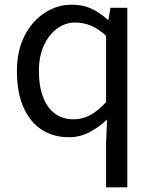

<svg xmlns="http://www.w3.org/2000/svg" viewBox="-20 -577 660 826"><path d="M436.4 229V36.2L440.6 -62.9Q407.5 -31 366.1 -8.8Q324.6 13.4 276.6 13.4Q208.7 13.4 158.3 -19.9Q107.9 -53.1 80.3 -116.8Q52.8 -180.4 52.8 -271Q52.8 -359.1 85.8 -423.2Q118.9 -487.2 172.6 -522Q226.3 -556.8 288.4 -556.8Q336 -556.8 372.1 -540.3Q408.2 -523.8 443.6 -491.7H446.4L455.3 -543.4H527.8V229ZM296.8 -63.7Q335 -63.7 368.9 -82.2Q402.8 -100.8 436.4 -137.9V-422.9Q402.4 -454.1 370 -467.1Q337.5 -480.1 303.5 -480.1Q260.6 -480.1 225.1 -453.7Q189.6 -427.3 168.4 -380.6Q147.3 -333.9 147.3 -271.8Q147.3 -206.8 164.9 -160.1Q182.5 -113.4 216.1 -88.5Q249.7 -63.7 296.8 -63.7Z"/></svg>

Font: Noto Sans TC
Style: Regular
Weight: 100
Designer: Ryoko NISHIZUKA 西塚涼子 (kana, bopomofo & ideographs); Paul D. Hunt (Latin, Greek & Cyrillic); Sandoll Communications 산돌커뮤니
Foundry: Adobe
Version: Version 2.004;hotconv 1.0.118;makeotfexe 2.5.65603